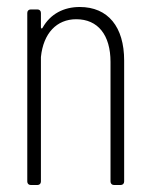

<svg xmlns="http://www.w3.org/2000/svg" viewBox="-20 -529 430 549"><path d="M208 -509C162 -509 124 -489 102 -450C100 -446 97 -447 97 -451V-492C97 -498 93 -502 87 -502H68C62 -502 58 -498 58 -492V-10C58 -4 62 0 68 0H87C93 0 97 -4 97 -10V-366C104 -434 142 -474 198 -474C260 -474 296 -429 296 -352V-10C296 -4 300 0 306 0H325C331 0 335 -4 335 -10V-356C335 -452 289 -509 208 -509Z"/></svg>

Font: Barlow Condensed ExtraLight
Style: Regular
Weight: 275
Width: 3
Designer: Jeremy Tribby
Foundry: Tribby Type
Version: Version 1.422;hotconv 1.0.109;makeotfexe 2.5.65596